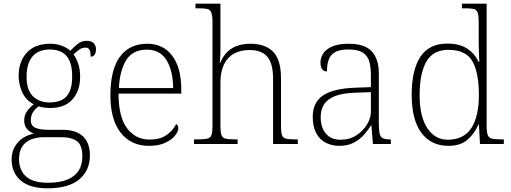

<svg xmlns="http://www.w3.org/2000/svg" viewBox="-20 -780 2766 1040"><path d="M236 240Q142 240 92.5 198Q43 156 43 83Q43 43 61 13Q79 -17 106.5 -34Q134 -51 163 -56Q142 -64 126.5 -81.5Q111 -99 111 -128Q111 -158 128.5 -180.5Q146 -203 163 -215Q120 -237 100.5 -280Q81 -323 81 -370Q81 -446 125 -494.5Q169 -543 251 -543Q287 -543 315.5 -532Q344 -521 361 -505Q375 -520 397.5 -539.5Q420 -559 450 -559Q476 -559 488 -545.5Q500 -532 500 -513Q500 -496 493 -484.5Q486 -473 471 -473Q471 -498 465 -510Q459 -522 444 -522Q424 -522 409.5 -511.5Q395 -501 378 -485Q393 -466 403.5 -435.5Q414 -405 414 -364Q414 -289 373 -242Q332 -195 251 -195Q239 -195 218.5 -197.5Q198 -200 190 -204Q172 -192 159.5 -173.5Q147 -155 147 -128Q147 -98 172.5 -87.5Q198 -77 238 -77H317Q392 -77 429.5 -41.5Q467 -6 467 62Q467 143 409.5 191.5Q352 240 236 240ZM239 210Q304 210 345.5 192.5Q387 175 406.5 143.5Q426 112 426 67Q426 6 396.5 -15.5Q367 -37 311 -37H219Q181 -37 150.5 -25.5Q120 -14 101.5 12Q83 38 83 83Q83 117 97.5 146Q112 175 146 192.5Q180 210 239 210ZM248 -225Q288 -225 315 -238.5Q342 -252 356.5 -283Q371 -314 371 -365Q371 -417 357 -449.5Q343 -482 315.5 -497Q288 -512 248 -512Q211 -512 183 -496.5Q155 -481 139.5 -448.5Q124 -416 124 -364Q124 -292 158.5 -258.5Q193 -225 248 -225Z M787 10Q690 10 634 -61Q578 -132 578 -262Q578 -404 630 -473.5Q682 -543 778 -543Q864 -543 913 -478Q962 -413 962 -294V-273H622Q622 -147 668 -85.5Q714 -24 791 -24Q847 -24 882 -48.5Q917 -73 934 -108Q940 -105 943 -99.5Q946 -94 946 -86Q946 -68 928 -45.5Q910 -23 875 -6.5Q840 10 787 10ZM918 -303Q917 -397 882 -454Q847 -511 776 -511Q699 -511 664 -455Q629 -399 624 -303Z M1031 0V-25H1053Q1086 -25 1103 -29Q1120 -33 1125.5 -48.5Q1131 -64 1131 -99V-659Q1131 -695 1125 -711Q1119 -727 1104 -731Q1089 -735 1060 -735H1039V-760H1174V-495Q1174 -485 1173 -473.5Q1172 -462 1171.5 -453Q1171 -444 1170 -440H1173Q1183 -466 1203 -490Q1223 -514 1256 -528.5Q1289 -543 1337 -543Q1417 -543 1459.5 -499.5Q1502 -456 1502 -359V-99Q1502 -64 1507 -48.5Q1512 -33 1529 -29Q1546 -25 1579 -25H1593V0H1459V-357Q1459 -434 1429 -471.5Q1399 -509 1331 -509Q1283 -509 1247.5 -489.5Q1212 -470 1193 -430.5Q1174 -391 1174 -331V-97Q1174 -64 1179.5 -48.5Q1185 -33 1202 -29Q1219 -25 1252 -25H1267V0Z M1818 10Q1778 10 1745 -6.5Q1712 -23 1693 -58.5Q1674 -94 1674 -147Q1674 -226 1730.5 -263.5Q1787 -301 1906 -305L1989 -308V-371Q1989 -413 1981 -444.5Q1973 -476 1946.5 -494Q1920 -512 1867 -512Q1820 -512 1795 -497.5Q1770 -483 1760.5 -456.5Q1751 -430 1751 -393Q1734 -393 1725 -405Q1716 -417 1716 -443Q1716 -467 1730.5 -490Q1745 -513 1779 -528Q1813 -543 1868 -543Q1957 -543 1994.5 -501Q2032 -459 2032 -383V-111Q2032 -76 2036 -57.5Q2040 -39 2052.5 -32Q2065 -25 2091 -25H2097V0H2000L1992 -100H1989Q1975 -77 1953 -51.5Q1931 -26 1898 -8Q1865 10 1818 10ZM1826 -23Q1873 -23 1909.5 -46.5Q1946 -70 1967.5 -105Q1989 -140 1989 -175V-281L1908 -278Q1835 -276 1793.5 -259Q1752 -242 1734.5 -213.5Q1717 -185 1717 -145Q1717 -112 1728 -84.5Q1739 -57 1763 -40Q1787 -23 1826 -23Z M2409 10Q2315 10 2262.5 -60.5Q2210 -131 2210 -267Q2210 -402 2257.5 -473Q2305 -544 2403 -544Q2468 -544 2509.5 -517.5Q2551 -491 2572 -445H2576Q2575 -472 2574 -499.5Q2573 -527 2573 -549V-659Q2573 -695 2567.5 -711Q2562 -727 2546.5 -731Q2531 -735 2503 -735H2482V-760H2616V-98Q2616 -64 2622 -48.5Q2628 -33 2644.5 -29Q2661 -25 2695 -25H2709V0H2580L2574 -106H2572Q2550 -56 2512 -23Q2474 10 2409 10ZM2408 -23Q2495 -25 2534.5 -88.5Q2574 -152 2574 -265Q2574 -386 2539 -448Q2504 -510 2409 -510Q2326 -510 2289.5 -446.5Q2253 -383 2253 -264Q2253 -147 2295.5 -84.5Q2338 -22 2408 -23Z"/></svg>

Font: Noto Rashi Hebrew ExtraLight
Style: Regular
Weight: 250
Version: Version 1.006